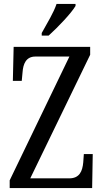

<svg xmlns="http://www.w3.org/2000/svg" viewBox="-20 -951 523 971"><path d="M191 -784V-771H226C274 -814 342 -886 362 -921V-931H266C251 -886 219 -835 191 -784ZM29 0H446L449 -172H404L401 -130C397 -85 382 -49 330 -49H133L436 -674V-714H49L45 -542H90L94 -585C97 -627 111 -665 159 -665H331L29 -39Z"/></svg>

Font: Noto Serif Tamil ExtraCondensed
Style: Italic
Weight: 400
Width: 2
Italic angle: -12°
Designer: Indian Type Foundry, Tom Grace, and the Monotype Design Team
Foundry: Monotype Imaging Inc.
Version: Version 2.003